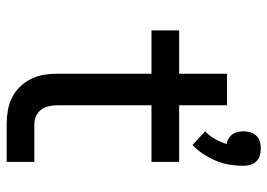

<svg xmlns="http://www.w3.org/2000/svg" viewBox="-136 -686 821 590"><g transform="rotate(90 275.0 -390.5)"><path d="M425 -571 383 -610Q397 -623 406.5 -640Q416 -657 422 -676Q413 -677 405 -682Q397 -687 392 -694Q387 -701 385 -710Q383 -719 383 -728Q383 -738 386 -748.5Q389 -759 396.5 -767Q404 -775 414.5 -778Q425 -781 436 -781Q447 -781 457.5 -778Q468 -775 475.5 -767Q483 -759 486 -748.5Q489 -738 489 -728Q489 -706 485.5 -684.5Q482 -663 473.5 -643Q465 -623 453 -604.5Q441 -586 425 -571ZM477 0H361Q340 0 319.5 -3.5Q299 -7 280.5 -16Q262 -25 247 -40Q232 -55 222.5 -74Q213 -93 209.5 -113.5Q206 -134 206 -155V-445H73V-530H206V-677H303V-530H477V-445H303V-155Q303 -142 306 -129Q309 -116 316.5 -106Q324 -96 336 -90.5Q348 -85 361 -85H477Z"/></g></svg>

Font: Lode Dark Term
Style: Bold
Weight: 700
Monospace: yes
Designer: Belleve Invis
Foundry: Belleve Invis
Version: Version 29.2.0